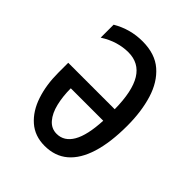

<svg xmlns="http://www.w3.org/2000/svg" viewBox="-164 -641 745 745"><g transform="rotate(45 209.0 -268.0)"><path d="M186 -546Q255 -546 296.5 -510Q338 -474 357 -412Q376 -350 376 -272Q376 -181 356.5 -118Q337 -55 299 -22.5Q261 10 204 10Q150 10 113.5 -22Q77 -54 59 -108Q41 -162 41 -228V-283H296Q295 -381 265.5 -429Q236 -477 177 -477Q149 -477 120 -468.5Q91 -460 61 -441V-512Q90 -529 121 -537.5Q152 -546 186 -546ZM118 -220Q118 -176 127 -138.5Q136 -101 155.5 -78.5Q175 -56 204 -56Q245 -56 268.5 -96.5Q292 -137 296 -220Z"/></g></svg>

Font: Noto Sans ExtraCondensed
Style: Regular
Weight: 400
Width: 2
Designer: Monotype Design Team
Foundry: Monotype Imaging Inc.
Version: Version 2.013